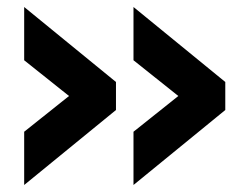

<svg xmlns="http://www.w3.org/2000/svg" viewBox="-20 -528 677 548"><path d="M361 0V-152L489 -254L361 -356V-508L623 -294V-214ZM49 0V-152L177 -254L49 -356V-508L311 -294V-214Z"/></svg>

Font: Mohave Light
Style: Regular
Weight: 300
Designer: Gumpita Rahayu
Foundry: Tokotype
Version: Version 2.003